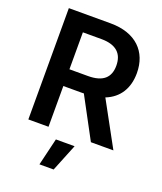

<svg xmlns="http://www.w3.org/2000/svg" viewBox="-171 -835 992 1179"><g transform="rotate(20 325.5 -245.5)"><path d="M71.7 0H203.5V-266.3H321.7C327.1 -266.3 332 -266.7 337.4 -266.7L480.5 0H627.5L469.8 -288.7C556.5 -322.8 600.9 -396.3 600.9 -494.7C600.9 -633.5 511.4 -727.3 344.5 -727.3H71.7ZM203.5 -375.7V-617.2H324.2C422.6 -617.2 466.6 -572.1 466.6 -494.7C466.6 -417.3 422.6 -375.7 324.9 -375.7ZM230.1 235.8H322.8L394.9 57.5H272.7Z"/></g></svg>

Font: Margiela Sans Semi Bold
Style: Regular
Weight: 600
Designer: Stefan Endress, Andreas Faust
Version: Version 1.100;FEAKit 1.0